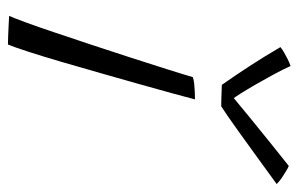

<svg xmlns="http://www.w3.org/2000/svg" viewBox="-154 -596 751 483"><g transform="rotate(90 221.5 -354.5)"><path d="M92 1Q85 1 70.8 0.5Q56.5 0 42.2 -0.8Q28 -1.5 20 -2Q25 -13 36.2 -43.5Q47.5 -74 62 -117.5Q76.5 -161 93 -210.2Q109.5 -259.5 125 -308Q140.5 -356.5 153.5 -397.2Q166.5 -438 174 -464Q181 -466.5 190.5 -467.5Q200 -468.5 210.5 -469Q221 -469.5 230 -469.5Q226 -453.5 216 -417Q206 -380.5 192.5 -332.5Q179 -284.5 164.2 -232.8Q149.5 -181 135.5 -133.2Q121.5 -85.5 110 -50Q98.5 -14.5 92 1ZM397.5 -705.5Q404.5 -702.5 411.2 -698.2Q418 -694 424.5 -689.8Q431 -685.5 435.8 -681.5Q440.5 -677.5 443 -675Q402.5 -645.5 370 -622Q337.5 -598.5 313.2 -581Q289 -563.5 272.5 -552.2Q256 -541 247.5 -535.5Q239 -535.5 229 -535.8Q219 -536 209.8 -536.5Q200.5 -537 193.5 -537Q170 -570.5 146.5 -606.5Q123 -642.5 98.5 -684.5Q104 -689 111.8 -693.5Q119.5 -698 128.5 -702.5Q137.5 -707 146 -710Q155 -690 167.8 -666.5Q180.5 -643 193.2 -621Q206 -599 215.8 -583.5Q225.5 -568 229.5 -564H223Q240 -578 271.2 -603.8Q302.5 -629.5 337 -657.2Q371.5 -685 397.5 -705.5Z"/></g></svg>

Font: Grandstander Thin ExtraLight
Style: Italic
Weight: 250
Italic angle: -15°
Version: Version 1.200